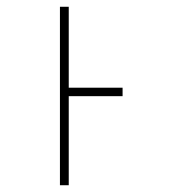

<svg xmlns="http://www.w3.org/2000/svg" viewBox="-20 -547 540 567"><path d="M183 0V-263H342V-288H183V-527H157V0Z"/></svg>

Font: Noto Sans Mono UI Condensed Thin
Style: Regular
Weight: 250
Width: 3
Designer: Monotype Design team
Foundry: Monotype Imaging Inc.
Version: 1.000